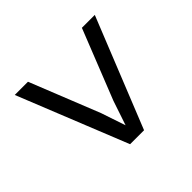

<svg xmlns="http://www.w3.org/2000/svg" viewBox="-127 -726 904 904"><g transform="rotate(-45 325.0 -274.0)"><path d="M278 0 58 -548H146L285 -200L326 -78L367 -200L505 -548H591L371 0Z"/></g></svg>

Font: Azeret Mono Thin Light
Style: Regular
Weight: 300
Version: Version 1.002